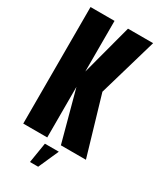

<svg xmlns="http://www.w3.org/2000/svg" viewBox="-208 -744 803 963"><g transform="rotate(30 194.0 -262.5)"><path d="M16 0H155V-293L234 0H379L280 -337L378.5 -675H233L155 -381.5V-675H16ZM141.5 150H189L241 33H160.5Z"/></g></svg>

Font: Anybody ExtraCondensed
Style: Bold
Weight: 700
Width: 2
Version: Version 1.113;gftools[0.9.25]